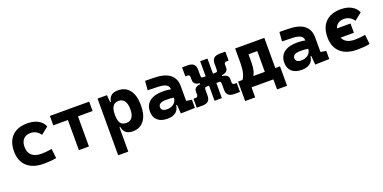

<svg xmlns="http://www.w3.org/2000/svg" viewBox="-13 -1332 4714 2361"><g transform="rotate(-20 2344.0 -151.0)"><path d="M353.5 9.8Q212.4 9.8 135.3 -59.8Q58.1 -129.4 58.1 -259.8Q58.1 -386.7 128.4 -457Q198.6 -527.3 329.1 -527.3Q409.4 -527.3 466.7 -496.1Q523.9 -464.8 547.9 -407.7L452.1 -331.5Q430.8 -365.1 397.7 -383.5Q364.5 -401.9 325.2 -401.9Q264.9 -401.9 231.6 -366.2Q198.2 -330.5 198.2 -264.6Q198.2 -191.9 241.7 -153.8Q285.2 -115.7 365.2 -115.7Q400.3 -115.7 435.3 -119.1Q470.3 -122.6 503.4 -128.4L517.1 -4.9Q477.6 3.9 435.5 6.8Q393.4 9.8 353.5 9.8Z M813 0V-517.6H944.8V0ZM621.6 -394.5V-517.6H1136.2V-394.5Z M1245.6 224.6V-517.6H1368.2L1377.9 -408.2V224.6ZM1516.1 9.8Q1461.9 9.8 1429.2 -16.1Q1396.5 -42 1388.7 -93.8H1342.8L1377.9 -258.3Q1377.9 -183.1 1400.4 -148.9Q1422.9 -114.7 1479 -114.7Q1528.8 -114.7 1554.4 -150.9Q1580.1 -187 1580.1 -258.3Q1580.1 -327.1 1553.7 -365Q1527.3 -402.8 1479 -402.8Q1428.7 -402.8 1403.3 -368.2Q1377.9 -333.5 1377.9 -258.3L1347.7 -423.8H1385.7Q1395 -476.1 1425.5 -501.7Q1456.1 -527.3 1515.1 -527.3Q1612.3 -527.3 1665.8 -457Q1719.2 -386.7 1719.2 -258.3Q1719.2 -128.9 1665.8 -59.6Q1612.3 9.8 1516.1 9.8Z M2146 4.9 2134.8 -148.4 2132.8 -215.8V-316.9Q2132.8 -358.4 2097.4 -377.7Q2062 -397 1992.2 -398.9L1859.9 -402.3L1869.6 -522.5L1982.4 -521Q2123 -519 2191.4 -465.6Q2259.8 -412.1 2259.8 -309.6V-118.2L2331.5 -107.4V0ZM1970.7 9.8Q1888.2 9.8 1842.3 -30.8Q1796.4 -71.3 1796.4 -146Q1796.4 -232.9 1856.4 -279.3Q1916.5 -325.7 2026.9 -325.7Q2069.3 -325.7 2100.3 -321.3Q2131.3 -316.9 2163.1 -307.6L2141.6 -204.6Q2110.4 -211.9 2085.4 -213.1Q2060.5 -214.4 2033.2 -214.4Q1930.7 -214.4 1930.7 -155.8Q1930.7 -129.4 1949.2 -115.5Q1967.8 -101.6 2003.4 -101.6Q2046.4 -101.6 2075.2 -117.7Q2104 -133.8 2118.4 -158.7Q2132.8 -183.6 2132.8 -210V-242.2L2151.4 -109.4H2109.9L2127 -125Q2125.5 -80.1 2106.4 -50Q2087.4 -20 2053 -5.1Q2018.6 9.8 1970.7 9.8Z M2737.3 -261.7 2709.5 -319.8Q2735.8 -319.8 2740 -328.6Q2744.1 -337.4 2744.1 -364.3V-428.7Q2744.1 -478 2769.8 -500.2Q2795.4 -522.5 2844.2 -522.5H2919.9V-405.3H2890.6Q2879.9 -405.3 2870.8 -398.7Q2861.8 -392.1 2861.8 -376.5V-335.4Q2861.8 -304.2 2841.3 -286.6Q2820.8 -269 2791 -266.6ZM2353.5 4.9V-112.3H2382.8Q2394 -112.3 2402.8 -119.1Q2411.6 -126 2411.6 -141.1V-182.1Q2411.6 -213.9 2432.1 -231.2Q2452.6 -248.5 2482.4 -251L2536.1 -255.9L2564 -198.2Q2537.6 -198.2 2533.4 -189.5Q2529.3 -180.7 2529.3 -153.8V-88.9Q2529.3 -39.6 2503.7 -17.3Q2478.1 4.9 2429.2 4.9ZM2492.2 -198.2V-319.8H2598.6V-198.2ZM2536.1 -261.7 2482.4 -266.6Q2452.6 -269 2432.1 -286.6Q2411.6 -304.2 2411.6 -335.4V-376.5Q2411.6 -392.1 2402.8 -398.7Q2394 -405.3 2382.8 -405.3H2353.5V-522.5H2429.2Q2478.1 -522.5 2503.7 -500.2Q2529.3 -478 2529.3 -428.7V-364.3Q2529.3 -337.4 2533.4 -328.6Q2537.6 -319.8 2564 -319.8ZM2588.4 0V-517.6H2684.1V0ZM2844.2 4.9Q2795.4 4.9 2769.8 -17.3Q2744.1 -39.6 2744.1 -88.9V-153.8Q2744.1 -180.7 2740 -189.5Q2735.8 -198.2 2709.5 -198.2L2737.3 -255.9L2791 -251Q2820.8 -248.5 2841.3 -231.2Q2861.8 -213.9 2861.8 -182.1V-141.1Q2861.8 -126 2870.8 -119.1Q2879.9 -112.3 2890.6 -112.3H2919.9V4.9ZM2670.4 -198.2V-319.8H2781.2V-198.2Z M3124.5 -101.1 2992.2 -113.3Q3021 -150.4 3033.7 -203.6Q3046.4 -256.8 3046.4 -329.1V-517.6H3176.3V-287.6Q3176.3 -227.1 3164.6 -180.9Q3152.8 -134.7 3124.5 -101.1ZM2940.9 131.8V-93.8H3072.3V131.8ZM3358.4 131.8V-93.8H3489.7V131.8ZM3291 0V-517.6H3428.2V0ZM3096.2 -394.5V-517.6H3354V-394.5ZM3489.7 -123V0H2940.9V-123Z M3903.8 4.9 3892.6 -148.4 3890.6 -215.8V-316.9Q3890.6 -358.4 3855.2 -377.7Q3819.8 -397 3750 -398.9L3617.7 -402.3L3627.4 -522.5L3740.2 -521Q3880.9 -519 3949.2 -465.6Q4017.6 -412.1 4017.6 -309.6V-118.2L4089.4 -107.4V0ZM3728.5 9.8Q3646 9.8 3600.1 -30.8Q3554.2 -71.3 3554.2 -146Q3554.2 -232.9 3614.3 -279.3Q3674.3 -325.7 3784.7 -325.7Q3827.1 -325.7 3858.2 -321.3Q3889.2 -316.9 3920.9 -307.6L3899.4 -204.6Q3868.2 -211.9 3843.3 -213.1Q3818.4 -214.4 3791 -214.4Q3688.5 -214.4 3688.5 -155.8Q3688.5 -129.4 3707 -115.5Q3725.6 -101.6 3761.2 -101.6Q3804.2 -101.6 3833 -117.7Q3861.8 -133.8 3876.2 -158.7Q3890.6 -183.6 3890.6 -210V-242.2L3909.2 -109.4H3867.7L3884.8 -125Q3883.3 -80.1 3864.3 -50Q3845.2 -20 3810.8 -5.1Q3776.4 9.8 3728.5 9.8Z M4455.1 9.8Q4313.9 9.8 4236.8 -59.8Q4159.7 -129.4 4159.7 -259.8Q4159.7 -386.7 4229.9 -457Q4300.2 -527.3 4430.7 -527.3Q4511 -527.3 4568.2 -496.1Q4625.5 -464.8 4649.4 -407.7L4553.7 -331.5Q4532.4 -365.1 4499.2 -383.5Q4466.1 -401.9 4426.8 -401.9Q4366.4 -401.9 4332.6 -366.2Q4298.8 -330.5 4298.8 -264.6Q4298.8 -191.9 4342.5 -153.8Q4386.2 -115.7 4466.8 -115.7Q4502 -115.7 4536.8 -119.1Q4571.7 -122.6 4605 -128.4L4618.7 -4.9Q4579 3.9 4537.1 6.8Q4495.1 9.8 4455.1 9.8ZM4206.5 -199.7V-321.3H4484.4V-199.7Z"/></g></svg>

Font: Cascadia Code PL
Style: Regular
Weight: 400
Monospace: yes
Designer: Aaron Bell
Foundry: Saja Typeworks
Version: Version 2102.003